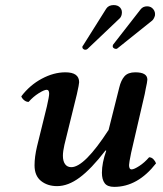

<svg xmlns="http://www.w3.org/2000/svg" viewBox="-20 -727 644 757"><path d="M398.9 -132.8 396 -133.8Q339.4 -60.5 293.9 -26.9Q248.5 6.8 205.1 6.8Q167 6.8 141.6 -13.7Q116.2 -34.2 116.2 -75.2Q116.2 -108.4 126 -149.9L165 -308.1Q173.8 -346.7 173.8 -357.9Q173.8 -373 164.1 -373Q154.3 -373 132.6 -359.4Q110.8 -345.7 92.8 -325.2Q83 -325.2 74.7 -332.3Q66.4 -339.4 64 -347.2Q97.7 -391.6 144.8 -416.7Q191.9 -441.9 237.8 -441.9Q292 -441.9 292 -402.8Q292 -395.5 283.2 -356L233.9 -155.8Q228 -129.9 228 -112.8Q228 -91.8 236.6 -79.8Q245.1 -67.9 261.2 -67.9Q313 -67.9 408.2 -214.8L450.2 -381.8Q457 -410.6 470.9 -426.3Q484.9 -441.9 513.2 -441.9Q561 -441.9 561 -413.1Q561 -408.7 559.1 -398.9Q557.1 -389.2 554.4 -376.2Q551.8 -363.3 550.8 -356.9L497.1 -125Q488.8 -84.5 488.8 -76.2Q488.8 -59.1 499 -59.1Q508.3 -59.1 529.1 -72.5Q549.8 -85.9 567.9 -106.9Q577.6 -106.9 585 -99.1Q592.3 -91.3 595.2 -83Q522.9 9.8 430.2 9.8Q403.3 9.8 392.6 -4.9Q381.8 -19.5 381.8 -45.9Q381.8 -84.5 398.9 -132.8ZM460 -670.9Q458 -660.6 452.1 -654.8L325.2 -534.2Q321.8 -530.8 315.9 -530.8Q311 -530.8 307.4 -534.7Q303.7 -538.6 305.2 -543.9Q305.2 -545.9 307.1 -546.9L398.9 -692.9Q408.2 -707 428.2 -707Q444.8 -707 453.9 -696.8Q462.9 -686.5 460 -670.9ZM590.8 -665Q586.4 -651.4 580.1 -646L442.9 -536.1Q440.9 -534.2 437 -534.2Q432.1 -534.2 427.7 -537.8Q423.3 -541.5 424.8 -546.9Q424.8 -549.8 425.8 -550.8L534.2 -689.9Q543.5 -702.1 560.1 -702.1Q575.2 -702.1 584.2 -690.9Q593.3 -679.7 590.8 -665Z"/></svg>

Font: Common Serif SemiBold
Style: Italic
Weight: 600
Italic angle: -12°
Designer: Philipp H. Poll, Khaled Hosny
Foundry: Stefan Peev, Context Ltd.
Version: Version 1.026